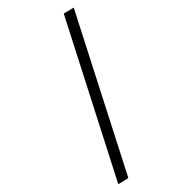

<svg xmlns="http://www.w3.org/2000/svg" viewBox="-306 -821 954 954"><g transform="rotate(-45 171.0 -344.5)"><path d="M-4 58 -61 44 347 -747 403 -733Z"/></g></svg>

Font: Nunito Sans 7pt SemiExpanded Light
Style: Italic
Weight: 300
Width: 6
Italic angle: -9°
Designer: Vernon Adams
Foundry: Vernon Adams
Version: Version 3.101;gftools[0.9.27]